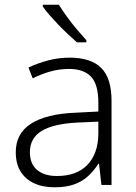

<svg xmlns="http://www.w3.org/2000/svg" viewBox="-20 -786 576 816"><path d="M276 -541Q366 -541 410 -497.5Q454 -454 454 -358V0H411L401 -90H398Q379 -60 354.5 -37.5Q330 -15 295.5 -2.5Q261 10 212 10Q161 10 124 -7.5Q87 -25 67 -58Q47 -91 47 -139Q47 -219 112 -260.5Q177 -302 301 -307L398 -312V-349Q398 -428 366.5 -460.5Q335 -493 274 -493Q233 -493 195 -482.5Q157 -472 119 -453L101 -499Q139 -517 183.5 -529Q228 -541 276 -541ZM308 -265Q207 -260 157 -229.5Q107 -199 107 -139Q107 -90 137.5 -64Q168 -38 222 -38Q306 -38 351.5 -85.5Q397 -133 398 -217V-269ZM230 -766Q243 -745 263 -717Q283 -689 306 -662Q329 -635 347 -615V-606H307Q289 -622 268 -641.5Q247 -661 227 -682Q207 -703 190 -722.5Q173 -742 162 -758V-766Z"/></svg>

Font: Noto Sans Armenian Light
Style: Regular
Weight: 300
Designer: Monotype Design Team
Foundry: Monotype Imaging Inc.
Version: Version 2.007